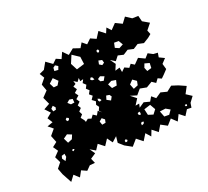

<svg xmlns="http://www.w3.org/2000/svg" viewBox="-144 -947 1293 1195"><g transform="rotate(-30 502.5 -350.0)"><path d="M36 -57 28 -100 61 -129 49 -171 85 -197 69 -232 103 -250 93 -298 131 -330 104 -361 144 -368 129 -405 165 -425 140 -463 183 -478 170 -528 211 -558 203 -604 238 -634 225 -668 260 -677 293 -717 329 -680 359 -700 389 -680 415 -718 441 -680 483 -703 525 -680 549 -708 573 -680 607 -703 641 -680 675 -717 709 -680 729 -711 749 -680 789 -709 829 -680 863 -712 897 -680 937 -674 940 -634 979 -601 940 -567 946 -539 921 -525 883 -510 846 -525 810 -510 774 -525 738 -510 703 -525 675 -500 647 -525 666 -486 643 -450 675 -454V-422L701 -440L727 -422L747 -440L767 -422L805 -449L843 -422L871 -444L899 -422L928 -415L918 -387L950 -364L918 -340L922 -301L891 -278L869 -263L847 -278L825 -257L803 -278L761 -262L719 -278L684 -249L643 -270L675 -234L643 -199H669L659 -175L697 -192L734 -175L756 -201L778 -175L818 -193L858 -175L897 -196L937 -175L980 -146L948 -105L981 -74L948 -43L938 -14L909 -20L879 13L849 -20L821 18L793 -20L755 10L717 -20L686 16L654 -20L632 16L610 -20L576 18L542 -20L500 14L458 -20L431 -54L443 -95L406 -72L387 -111L353 -75L320 -111L291 -80L259 -107L277 -68L238 -51L246 -17L211 -20L180 2L148 -20L120 15L93 -20L59 12ZM497 -634 456 -673 425 -625 440 -577 495 -584ZM334 -667 318 -659 313 -638 338 -632 350 -653ZM615 -620 602 -617V-605L611 -600L618 -608ZM305 -573 282 -605 249 -584 259 -552 285 -550ZM753 -600 723 -605 711 -575 735 -559 765 -569ZM605 -549 583 -558 574 -535 590 -521 607 -529ZM325 -266 345 -277 365 -266 384 -284 404 -266 423 -289 443 -266 429 -286 443 -306 433 -326 443 -346 424 -366 443 -386 427 -405 443 -425 428 -445 443 -465 428 -485 443 -505 421 -503 423 -525 404 -507 384 -525 387 -503 367 -495 378 -470 355 -456 367 -432 344 -418 354 -395 332 -380 341 -357 321 -342 328 -319 309 -304 322 -280ZM499 -484 490 -491 479 -482 487 -471 503 -468ZM567 -454 543 -468 523 -459 529 -440 549 -432ZM196 -456 179 -444 182 -424 201 -425 207 -439ZM325 -431 304 -438 284 -426 299 -407 323 -406ZM618 -398 589 -408 561 -399 571 -367 604 -366ZM852 -385 822 -399 808 -375 814 -349 845 -353ZM471 -348 459 -355 457 -341 463 -332 477 -335ZM706 -350 679 -330 686 -295 718 -302 728 -328ZM245 -340 233 -349 223 -341 226 -328H239ZM536 -338 516 -345 504 -321 527 -303 543 -323ZM184 -258 154 -244 164 -209 195 -216 211 -241ZM436 -220 421 -237 400 -225 404 -200H428ZM110 -161 89 -158 82 -142 93 -118 110 -139ZM171 -160 162 -157 165 -147 172 -149 179 -155ZM724 -158 679 -152 681 -111 712 -95 738 -119ZM645 -155 631 -152V-140L641 -133L647 -143ZM638 -87 626 -92 618 -87 616 -73 630 -76ZM820 -69 795 -90 756 -92 764 -51 796 -45ZM917 -50 910 -49 911 -40 920 -37 924 -46ZM493 -39 485 -49 475 -43 476 -32 486 -31Z"/></g></svg>

Font: Rubik Gemstones
Style: Regular
Weight: 400
Designer: Hubert and Fischer, NaN
Foundry: Hubert and Fischer, NaN
Version: Version 2.200